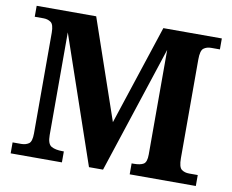

<svg xmlns="http://www.w3.org/2000/svg" viewBox="-78 -814 1108 915"><g transform="rotate(10 476.0 -357.0)"><path d="M28 0V-53H70Q91 -53 106 -63Q121 -73 121 -113V-600Q121 -640 106 -650.5Q91 -661 70 -661H28V-714H316L482 -231L641 -714H924V-661H882Q860 -661 845.5 -650Q831 -639 831 -596V-118Q831 -75 845.5 -64Q860 -53 882 -53H924V0H604V-53H614Q646 -53 661.5 -62.5Q677 -72 677 -109V-615L475 0H407L196 -615V-118Q196 -75 215.5 -64Q235 -53 270 -53H276V0Z"/></g></svg>

Font: Noto Serif Test
Style: Regular
Weight: 400
Version: Version 1.000